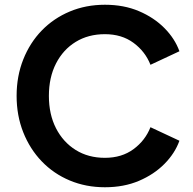

<svg xmlns="http://www.w3.org/2000/svg" viewBox="-20 -777 814 809"><path d="M422 12Q502 12 565.5 -15Q629 -42 673 -86.5Q717 -131 736 -184L614 -241Q592 -185 542.5 -148.5Q493 -112 422 -112Q352 -112 299 -145Q246 -178 216 -236.5Q186 -295 186 -373Q186 -451 216 -509.5Q246 -568 299 -600.5Q352 -633 422 -633Q493 -633 542.5 -596.5Q592 -560 614 -504L736 -561Q717 -614 673 -658.5Q629 -703 565.5 -730Q502 -757 422 -757Q342 -757 274 -728.5Q206 -700 156 -648.5Q106 -597 78 -526.5Q50 -456 50 -373Q50 -290 78 -219.5Q106 -149 156 -97Q206 -45 274 -16.5Q342 12 422 12Z"/></svg>

Font: Plus Jakarta Sans
Style: Bold
Weight: 700
Designer: Gumpita Rahayu
Foundry: Tokotype
Version: Version 2.004; ttfautohint (v1.8.3)